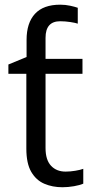

<svg xmlns="http://www.w3.org/2000/svg" viewBox="-20 -785 396 815"><path d="M235.4 -765.1Q257.8 -765.1 277.8 -760.7Q297.9 -756.3 310.1 -752V-684.6Q300.8 -688 278.8 -691.4Q256.8 -694.8 235.4 -694.8Q173.3 -694.8 173.3 -624.5V-535.2H330.1V-471.7H173.3V-156.7Q173.3 -106.4 196.5 -81.5Q219.7 -56.6 258.3 -56.6Q278.3 -56.6 299.3 -60.1Q320.3 -63.5 333.5 -68.4V-5.4Q319.3 1 294.2 5.4Q269 9.8 245.1 9.8Q202.6 9.8 168 -5.1Q133.3 -20 112.5 -55.7Q91.8 -91.3 91.8 -154.3V-471.7H15.6V-511.2L92.8 -543V-615.7Q92.8 -687.5 128.4 -726.3Q164.1 -765.1 235.4 -765.1Z"/></svg>

Font: Open Sans
Style: Regular
Weight: 400
Designer: Monotype Design Team
Foundry: Monotype Imaging Inc.
Version: Version 3.000; ttfautohint (v1.8.4)